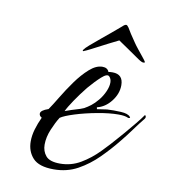

<svg xmlns="http://www.w3.org/2000/svg" viewBox="-56 -451 453 512"><g transform="rotate(10 170.0 -194.5)"><path d="M122 12Q82 12 65.5 -6Q49 -24 49 -51Q49 -67 54 -84Q59 -101 67 -118Q60 -122 60 -128Q60 -137 81 -144Q90 -157 103.5 -179.5Q117 -202 133.5 -225Q150 -248 168 -264Q186 -280 203 -280Q217 -280 221 -269Q225 -270 232 -270Q261 -270 261 -240Q261 -217 245 -196.5Q229 -176 207 -171L208 -166Q208 -166 218 -167.5Q228 -169 235 -170Q252 -171 272 -170Q292 -169 298 -161Q300 -159 297.5 -158Q295 -157 293 -158Q285 -162 267 -162Q243 -162 210.5 -156Q178 -150 151 -141.5Q124 -133 114 -126Q105 -112 96 -90.5Q87 -69 87 -49Q87 -31 97.5 -18.5Q108 -6 136 -6Q166 -6 191.5 -21Q217 -36 239 -58.5Q261 -81 278 -101Q280 -103 292 -117Q304 -131 317.5 -147.5Q331 -164 337 -173Q337 -173 339 -171Q341 -167 338 -163Q325 -147 312 -129Q299 -111 285 -94Q265 -69 240.5 -44.5Q216 -20 187 -4Q158 12 122 12ZM124 -146Q143 -153 154 -156Q165 -159 174 -163Q183 -168 191.5 -174.5Q200 -181 210 -193Q219 -204 225 -217.5Q231 -231 231 -242Q231 -252 225 -258Q219 -264 204 -250.5Q189 -237 172 -217Q156 -197 142.5 -177Q129 -157 124 -146ZM309 -310Q305 -309 294 -316.5Q283 -324 260 -340L235 -357L207 -343Q176 -327 164.5 -321Q153 -315 145 -312Q143 -312 144 -315Q148 -321 158.5 -330Q169 -339 187 -354Q200 -365 210 -373Q220 -381 236 -395Q242 -401 246 -401Q249 -401 253 -395Q255 -391 262.5 -379.5Q270 -368 277 -358Q281 -352 289 -342Q297 -332 303.5 -324Q310 -316 311 -314Q314 -310 309 -310Z"/></g></svg>

Font: Grey Qo
Style: Regular
Weight: 400
Designer: Robert E. Leuschke
Foundry: Robert E. Leuschke
Version: Version 2.010